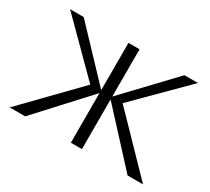

<svg xmlns="http://www.w3.org/2000/svg" viewBox="-129 -877 1200 1096"><g transform="rotate(30 471.5 -329.0)"><path d="M809 0 499 -337 804 -658H893L552 -317L558 -364L911 0ZM32 0 386 -364 391 -317 50 -658H140L444 -337L134 0ZM435 0V-658H508V0Z"/></g></svg>

Font: Ysabeau Office
Style: Regular
Weight: 400
Designer: Christian Thalmann (Catharsis Fonts)
Version: Version 2.001;gftools[0.9.30]; featfreeze: tnum,lnum,ss02